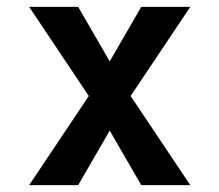

<svg xmlns="http://www.w3.org/2000/svg" viewBox="-20 -540 640 560"><path d="M65 0 239 -260 65 -520H208L300 -361L392 -520H535L361 -260L535 0H392L300 -159L208 0Z"/></svg>

Font: Iosevka Extended
Style: Bold
Weight: 700
Width: 7
Monospace: yes
Designer: Belleve Invis
Foundry: Belleve Invis
Version: Version 32.5.0; ttfautohint (v1.8.4)